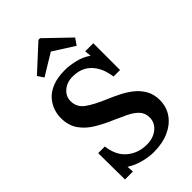

<svg xmlns="http://www.w3.org/2000/svg" viewBox="-287 -1052 1161 1161"><g transform="rotate(-45 294.0 -471.0)"><path d="M452 -480Q442 -560 397.5 -607.5Q353 -655 277 -655Q228 -655 195.5 -627Q163 -599 163 -558Q163 -506 206.5 -474.5Q250 -443 327 -411Q365 -395 404 -375.5Q443 -356 476 -329.5Q509 -303 529.5 -266.5Q550 -230 550 -182Q550 -124 519.5 -79.5Q489 -35 433 -9.5Q377 16 301 16Q260 16 212.5 3.5Q165 -9 126 -34L129 9H61L59 -218H116Q126 -133 178.5 -89.5Q231 -46 304 -46Q359 -46 395.5 -75.5Q432 -105 432 -150Q432 -189 408 -214Q384 -239 346.5 -257Q309 -275 270 -292Q210 -317 159.5 -347.5Q109 -378 79 -421.5Q49 -465 49 -530Q49 -559 60 -591.5Q71 -624 96 -652.5Q121 -681 164.5 -698.5Q208 -716 272 -716Q312 -716 359.5 -704.5Q407 -693 443 -667L439 -709H508V-480ZM426 -769 291 -855 153 -771 127 -810 288 -958H302L455 -811Z"/></g></svg>

Font: Lora SemiBold
Style: Regular
Weight: 600
Designer: Olga Karpushina, Alexei Vanyashin (Cyrillic)
Foundry: Cyreal
Version: Version 3.011; ttfautohint (v1.8.4.7-5d5b)